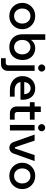

<svg xmlns="http://www.w3.org/2000/svg" viewBox="1484 -2254 954 3963"><g transform="rotate(90 1961.5 -273.0)"><path d="M312 12Q233 12 172 -23.5Q111 -59 75.5 -119.5Q40 -180 40 -255Q40 -330 75.5 -390.5Q111 -451 172 -486.5Q233 -522 312 -522Q390 -522 451 -486.5Q512 -451 547.5 -391Q583 -331 583 -255Q583 -180 547.5 -119.5Q512 -59 451 -23.5Q390 12 312 12ZM312 -86Q359 -86 394 -108.5Q429 -131 448 -169Q467 -207 467 -255Q467 -302 448 -340.5Q429 -379 394 -401.5Q359 -424 312 -424Q264 -424 229.5 -401.5Q195 -379 175.5 -341Q156 -303 156 -255Q156 -208 175.5 -169.5Q195 -131 229.5 -108.5Q264 -86 312 -86Z M953 12Q875 12 815 -21Q755 -54 721.5 -115.5Q688 -177 688 -261V-730H803V-433H804Q820 -460 846 -480Q872 -500 904 -511Q936 -522 972 -522Q1045 -522 1100.5 -489.5Q1156 -457 1187.5 -399Q1219 -341 1219 -263Q1219 -202 1200.5 -151.5Q1182 -101 1147.5 -64Q1113 -27 1064 -7.5Q1015 12 953 12ZM953 -86Q997 -86 1031 -107.5Q1065 -129 1084 -167Q1103 -205 1103 -255Q1103 -304 1084 -342Q1065 -380 1031.5 -402Q998 -424 954 -424Q910 -424 876 -402.5Q842 -381 823 -343Q804 -305 804 -255Q804 -205 823 -167Q842 -129 876 -107.5Q910 -86 953 -86Z M1182 184V86H1278Q1302 86 1315.5 71.5Q1329 57 1329 34V-510H1443V39Q1443 106 1404.5 145Q1366 184 1298 184ZM1384 -582Q1354 -582 1332 -604Q1310 -626 1310 -656Q1310 -686 1332 -708Q1354 -730 1384 -730Q1415 -730 1436.5 -708Q1458 -686 1458 -656Q1458 -626 1436.5 -604Q1415 -582 1384 -582Z M1839 0Q1753 0 1688.5 -32.5Q1624 -65 1588 -122.5Q1552 -180 1552 -255Q1552 -334 1584 -394Q1616 -454 1672 -488Q1728 -522 1801 -522Q1883 -522 1936 -487Q1989 -452 2014.5 -393Q2040 -334 2040 -261Q2040 -251 2039 -238Q2038 -225 2036 -218H1674Q1680 -178 1703 -151.5Q1726 -125 1761 -111.5Q1796 -98 1839 -98H1976V0ZM1673 -296H1925Q1924 -315 1919.5 -334Q1915 -353 1905.5 -370Q1896 -387 1881.5 -399.5Q1867 -412 1847 -419.5Q1827 -427 1801 -427Q1771 -427 1748 -415.5Q1725 -404 1709 -385.5Q1693 -367 1684.5 -343.5Q1676 -320 1673 -296Z M2323 0Q2255 0 2216.5 -39Q2178 -78 2178 -145V-638H2292V-150Q2292 -127 2306 -112.5Q2320 -98 2343 -98H2450V0ZM2090 -412V-510H2451V-412Z M2559 0V-510H2674V0ZM2616 -581Q2586 -581 2564 -603Q2542 -625 2542 -655Q2542 -685 2564 -707Q2586 -729 2616 -729Q2647 -729 2668.5 -707Q2690 -685 2690 -655Q2690 -625 2668.5 -603Q2647 -581 2616 -581Z M3031 12Q2991 12 2959.5 -10Q2928 -32 2914 -69L2758 -510H2883L3016 -114Q3019 -107 3023 -104Q3027 -101 3032 -101Q3037 -101 3041.5 -104Q3046 -107 3048 -114L3182 -510H3305L3148 -69Q3135 -32 3103 -10Q3071 12 3031 12Z M3612 12Q3533 12 3472 -23.5Q3411 -59 3375.5 -119.5Q3340 -180 3340 -255Q3340 -330 3375.5 -390.5Q3411 -451 3472 -486.5Q3533 -522 3612 -522Q3690 -522 3751 -486.5Q3812 -451 3847.5 -391Q3883 -331 3883 -255Q3883 -180 3847.5 -119.5Q3812 -59 3751 -23.5Q3690 12 3612 12ZM3612 -86Q3659 -86 3694 -108.5Q3729 -131 3748 -169Q3767 -207 3767 -255Q3767 -302 3748 -340.5Q3729 -379 3694 -401.5Q3659 -424 3612 -424Q3564 -424 3529.5 -401.5Q3495 -379 3475.5 -341Q3456 -303 3456 -255Q3456 -208 3475.5 -169.5Q3495 -131 3529.5 -108.5Q3564 -86 3612 -86Z"/></g></svg>

Font: MuseoModerno Thin Medium
Style: Regular
Weight: 500
Version: Version 1.003